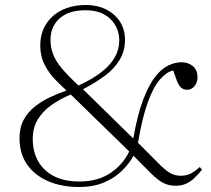

<svg xmlns="http://www.w3.org/2000/svg" viewBox="-20 -734 845 768"><path d="M296 14Q226 14 172 -9.5Q118 -33 88 -76.5Q58 -120 58 -181Q58 -224 74.5 -254.5Q91 -285 118.5 -307Q146 -329 179 -344.5Q212 -360 246 -372Q226 -390 201 -415.5Q176 -441 158.5 -475Q141 -509 141 -552Q141 -590 154.5 -619.5Q168 -649 192.5 -670.5Q217 -692 250.5 -703Q284 -714 323 -714Q392 -714 436 -675Q480 -636 480 -575Q480 -530 458.5 -494.5Q437 -459 399.5 -431Q362 -403 312 -377L513 -180Q530 -276 553 -336Q576 -396 601.5 -428Q627 -460 654 -472.5Q681 -485 706 -485Q733 -485 751.5 -469.5Q770 -454 770 -425Q770 -410 764 -398.5Q758 -387 748.5 -381Q739 -375 728 -375Q713 -375 703.5 -384.5Q694 -394 687.5 -411Q681 -428 673 -452Q647 -447 620.5 -417Q594 -387 571.5 -325.5Q549 -264 532 -163Q583 -112 611.5 -83Q640 -54 659.5 -42.5Q679 -31 703 -31Q727 -31 745 -41Q763 -51 779 -66L788 -55Q773 -37 757.5 -22Q742 -7 724 1Q706 9 682 9Q655 9 633.5 -2Q612 -13 585.5 -39Q559 -65 514 -111Q498 -81 469 -52Q440 -23 397 -4.5Q354 14 296 14ZM298 -8Q369 -8 419.5 -40.5Q470 -73 497 -128L263 -356Q220 -338 185.5 -313.5Q151 -289 131 -256Q111 -223 111 -178Q111 -127 133 -88.5Q155 -50 196.5 -29Q238 -8 298 -8ZM294 -392Q349 -417 385 -445Q421 -473 439 -504.5Q457 -536 457 -572Q457 -623 421.5 -658Q386 -693 322 -693Q254 -693 218 -660Q182 -627 182 -575Q182 -545 192 -518Q202 -491 226.5 -461.5Q251 -432 294 -392Z"/></svg>

Font: Literata 60pt ExtraLight
Style: Regular
Weight: 250
Designer: Latin by Veronika Burian and Jose Scaglione. Greek by Irene Vlachou. Cyrillic by Vera Evstafieva.
Foundry: TypeTogether
Version: Version 3.103;gftools[0.9.29]